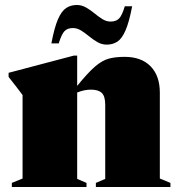

<svg xmlns="http://www.w3.org/2000/svg" viewBox="-20 -750 718 770"><path d="M364.5 -16.5 402 -32.5V-329Q402 -364.5 388 -377.5Q374 -390.5 345 -390.5Q332.5 -390.5 319.2 -388Q306 -385.5 289.5 -379V-32.5L327 -16.5V0H27.5V-16.5L70.5 -34V-369Q62 -380.5 46.2 -401Q30.5 -421.5 14.5 -441.5V-458L276 -527H289.5V-405.5Q332 -458 360.8 -482.8Q389.5 -507.5 416.2 -514.8Q443 -522 480 -522Q547 -522 584 -484Q621 -446 621 -378.5V-34L663.5 -16.5V0H364.5ZM510 -725Q498 -661.5 483.5 -628.2Q469 -595 450.8 -583Q432.5 -571 408 -571Q388.5 -571 371 -581Q353.5 -591 337.5 -604.2Q321.5 -617.5 305.5 -627.5Q289.5 -637.5 272.5 -637.5Q250.5 -637.5 238.8 -625.2Q227 -613 215.5 -576H186Q198 -639.5 212.5 -672.8Q227 -706 245.5 -718Q264 -730 288 -730Q307.5 -730 325 -720Q342.5 -710 358.5 -696.8Q374.5 -683.5 390.5 -673.5Q406.5 -663.5 423.5 -663.5Q445.5 -663.5 457.5 -675.8Q469.5 -688 480.5 -725Z"/></svg>

Font: Newsreader 72pt ExtraBold
Style: Regular
Weight: 800
Designer: Hugues Gentile
Foundry: Production Type
Version: Version 1.003; ttfautohint (v1.8.3)